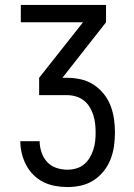

<svg xmlns="http://www.w3.org/2000/svg" viewBox="-20 -755 540 775"><path d="M252 0Q227 0 202.5 -4.5Q178 -9 155.5 -20Q133 -31 115 -49Q97 -67 85.5 -89Q74 -111 68 -135.5Q62 -160 62 -185H140Q140 -163 147.5 -140.5Q155 -118 170 -101.5Q185 -85 207 -77.5Q229 -70 252 -70Q270 -70 287.5 -75Q305 -80 318.5 -91Q332 -102 341.5 -117.5Q351 -133 356.5 -150Q362 -167 364 -184.5Q366 -202 366 -220Q366 -238 364 -256Q362 -274 356.5 -291Q351 -308 341.5 -323.5Q332 -339 317.5 -350Q303 -361 285.5 -366Q268 -371 250 -371H138V-441L315 -665H64V-735H408V-665L232 -441H250Q278 -441 305.5 -435Q333 -429 356.5 -414Q380 -399 398 -377Q416 -355 426 -329Q436 -303 440 -275.5Q444 -248 444 -220Q444 -192 440 -164.5Q436 -137 426 -111.5Q416 -86 398.5 -64Q381 -42 357.5 -27Q334 -12 307 -6Q280 0 252 0Z"/></svg>

Font: Iosevka Term SS14
Style: Regular
Weight: 400
Monospace: yes
Designer: Belleve Invis
Foundry: Belleve Invis
Version: Version 24.1.1; ttfautohint (v1.8.4)